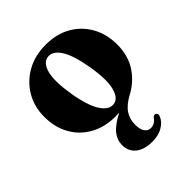

<svg xmlns="http://www.w3.org/2000/svg" viewBox="-189 -565 888 888"><g transform="rotate(-45 255.0 -121.0)"><path d="M258 -453.5Q328 -453.5 380.8 -423.8Q433.5 -394 463.2 -341.2Q493 -288.5 493 -219.5Q493 -148 459 -96Q425 -44 369 -14.5Q325.5 9 307.2 37Q289 65 289 100Q289 133 300.5 148.2Q312 163.5 330 163.5Q355.5 163.5 373 139Q381.5 129 390 132Q395 133.5 397.8 140Q400.5 146.5 395.5 157Q386 180 358.5 196.5Q331 213 291 213Q237.5 213 208.5 189.2Q179.5 165.5 179.5 125Q179.5 92 201 64.8Q222.5 37.5 276.5 9Q264 10 251.5 10Q182.5 10 129.5 -19.2Q76.5 -48.5 47 -100.8Q17.5 -153 17.5 -222Q17.5 -288 48.2 -340.2Q79 -392.5 133.2 -423Q187.5 -453.5 258 -453.5ZM288.5 -37Q320.5 -42.5 333 -92Q345.5 -141.5 329.5 -235Q313.5 -329 285.8 -370.5Q258 -412 223.5 -406Q190.5 -400.5 178.2 -351.2Q166 -302 182 -207.5Q197.5 -115.5 225.8 -73.2Q254 -31 288.5 -37Z"/></g></svg>

Font: Fraunces 144pt Soft
Style: Bold
Weight: 700
Version: Version 1.000;[0bf87f6ff]